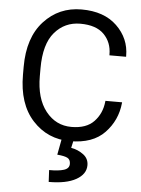

<svg xmlns="http://www.w3.org/2000/svg" viewBox="-63 -775 790 1075"><g transform="rotate(5 332.0 -237.0)"><path d="M56.2 -333Q56.2 -168.9 140.4 -77.1Q224.6 14.6 351.6 14.6Q478.5 14.6 545.4 -55.2Q612.3 -125 622.1 -222.7L622.6 -227.5H528.8L528.3 -222.7Q521.5 -156.2 478.5 -110.8Q435.5 -65.4 351.6 -65.4Q263.7 -65.4 207.3 -136.7Q150.9 -208 150.9 -333V-377.9Q150.9 -513.7 207.5 -579.6Q264.2 -645.5 351.6 -645.5Q440.9 -645.5 484.9 -600.8Q528.8 -556.2 528.8 -488.3V-483.4H622.6V-488.3Q622.6 -586.4 550.5 -656Q478.5 -725.6 351.6 -725.6Q224.6 -725.6 140.4 -633.8Q56.2 -542 56.2 -377.9ZM306.6 -9.8 286.6 96.2Q327.6 99.6 344.5 108.6Q361.3 117.7 361.3 141.6Q361.3 167.5 331.3 177Q301.3 186.5 248.5 186L252 252.4Q350.6 252.4 405.3 221.7Q460 190.9 460 140.6Q460 103 429.7 80.6Q399.4 58.1 360.8 51.3L374.5 -9.8Z"/></g></svg>

Font: Roboto Flex
Style: Regular
Weight: 400
Designer: Berlow after Robertson
Foundry: Google
Version: Version 3.200;gftools[0.9.32]